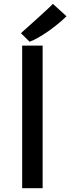

<svg xmlns="http://www.w3.org/2000/svg" viewBox="-20 -987 369 1007"><path d="M96.2 0H203.6V-748H96.2ZM135.3 -768.1C191.4 -788.1 283.2 -855.5 328.6 -901.9L257.3 -966.8C254.9 -960.4 93.3 -815.9 89.8 -813Z"/></svg>

Font: Merriweather Sans
Style: Regular
Weight: 400
Designer: Eben Sorkin ( eben@eyebytes.com )
Foundry: Eben Sorkin
Version: Version 1.003